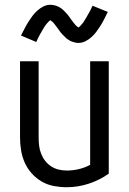

<svg xmlns="http://www.w3.org/2000/svg" viewBox="-20 -777 540 805"><path d="M260 8Q233 8 206 3Q179 -2 155.5 -15.5Q132 -29 113.5 -49.5Q95 -70 84 -94.5Q73 -119 68.5 -146Q64 -173 64 -200V-520H142V-200Q142 -183 144 -166Q146 -149 152.5 -132.5Q159 -116 169.5 -102.5Q180 -89 194.5 -79.5Q209 -70 226 -66Q243 -62 260 -62Q286 -62 311 -68Q336 -74 358 -86V-520H436V-49Q398 -22 352.5 -7Q307 8 260 8ZM308 -597Q303 -597 298 -598Q293 -599 288.5 -600.5Q284 -602 279.5 -603.5Q275 -605 270.5 -608Q266 -611 262 -613.5Q258 -616 255 -619.5Q252 -623 248 -626.5Q244 -630 240.5 -634Q237 -638 234 -641.5Q231 -645 228.5 -649Q226 -653 223 -657Q220 -661 216.5 -665.5Q213 -670 210 -674Q207 -678 204 -681.5Q201 -685 196 -688.5Q191 -692 191 -694H193Q193 -693 189.5 -691Q186 -689 183.5 -686Q181 -683 178.5 -680.5Q176 -678 174.5 -676Q173 -674 171.5 -672Q170 -670 168.5 -668Q167 -666 165.5 -663.5Q164 -661 162.5 -658Q161 -655 159 -652.5Q157 -650 155.5 -646.5Q154 -643 152 -640Q150 -637 148 -633.5Q146 -630 144 -626Q142 -622 140 -618Q138 -614 136 -609.5Q134 -605 132 -601L68 -628Q77 -646 85 -661Q93 -676 101 -688.5Q109 -701 117 -711.5Q125 -722 136.5 -732.5Q148 -743 162 -750Q176 -757 192 -757Q197 -757 202 -756Q207 -755 211.5 -754Q216 -753 220.5 -751Q225 -749 229.5 -746.5Q234 -744 238 -741Q242 -738 245 -735Q248 -732 252 -728Q256 -724 259.5 -720Q263 -716 266 -712.5Q269 -709 271.5 -705Q274 -701 277 -697Q280 -693 283.5 -688.5Q287 -684 290 -680Q293 -676 296 -672.5Q299 -669 304 -665.5Q309 -662 309 -661H307L311 -663Q314 -665 316.5 -668Q319 -671 321.5 -674Q324 -677 325.5 -678.5Q327 -680 328.5 -682Q330 -684 331.5 -686.5Q333 -689 334.5 -691.5Q336 -694 337.5 -696.5Q339 -699 341 -702Q343 -705 344.5 -708Q346 -711 348 -714.5Q350 -718 352 -721.5Q354 -725 356 -728.5Q358 -732 360 -736Q362 -740 364 -744.5Q366 -749 368 -753L432 -727Q423 -708 415 -693Q407 -678 399 -665.5Q391 -653 383 -642.5Q375 -632 363.5 -621.5Q352 -611 338 -604Q324 -597 308 -597Z"/></svg>

Font: Moesevka
Style: Regular
Weight: 400
Monospace: yes
Designer: Belleve Invis
Foundry: Belleve Invis
Version: Version 32.5.0; ttfautohint (v1.8.4)